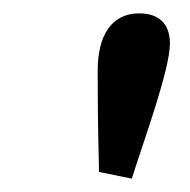

<svg xmlns="http://www.w3.org/2000/svg" viewBox="-20 -723 284 287"><path d="M128 -466 177 -456C195 -513 234 -619 234 -658C234 -687 218 -703 188 -703C148 -703 126 -672 126 -617C126 -522 128 -483 128 -466Z"/></svg>

Font: Caladea
Style: Bold Italic
Weight: 700
Italic angle: -9°
Designer: Carolina Giovagnoli and Andres Torresi
Foundry: Carolina Giovagnoli & Andres Torresi
Version: Version 1.001;hotconv 1.0.109;makeotfexe 2.5.65596